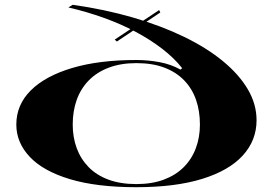

<svg xmlns="http://www.w3.org/2000/svg" viewBox="-20 -765 1136 800"><path d="M548 15Q383 15 271.5 -18.5Q160 -52 104 -111.5Q48 -171 48 -246Q48 -328 108 -388Q168 -448 280 -481.5Q392 -515 548 -515Q597 -515 645 -506Q693 -497 732 -475L739 -481Q705 -524 655.5 -562Q606 -600 545 -632.5Q484 -665 413 -690.5Q342 -716 265 -734L283 -745Q417 -726 534 -692Q651 -658 746 -612Q841 -566 908.5 -510.5Q976 -455 1012.5 -393Q1049 -331 1049 -264Q1049 -180 991.5 -117Q934 -54 822 -19.5Q710 15 548 15ZM548 2Q613 2 662.5 -16.5Q712 -35 745.5 -68.5Q779 -102 796 -147.5Q813 -193 813 -246Q813 -302 797 -348.5Q781 -395 748 -429.5Q715 -464 665.5 -483Q616 -502 548 -502Q483 -502 433 -483Q383 -464 349.5 -429.5Q316 -395 299.5 -348.5Q283 -302 283 -246Q283 -193 299.5 -148Q316 -103 349 -69Q382 -35 432 -16.5Q482 2 548 2ZM467 -592 458 -600 643 -723 648 -713Z"/></svg>

Font: Kalnia Expanded
Style: Regular
Weight: 400
Width: 7
Designer: Frida Medrano
Foundry: Frida Medrano
Version: Version 1.105